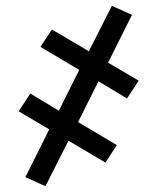

<svg xmlns="http://www.w3.org/2000/svg" viewBox="-20 -482 540 659"><path d="M136 157 67 126 149 -38 44 -100 84 -161 182 -102 252 -242 119 -321 158 -381 285 -306 364 -462 433 -431 351 -267 456 -205 416 -144 318 -203 248 -63 381 16 342 76 215 1Z"/></svg>

Font: Iosevka Term SS14
Style: Regular
Weight: 400
Monospace: yes
Designer: Belleve Invis
Foundry: Belleve Invis
Version: Version 24.1.1; ttfautohint (v1.8.4)